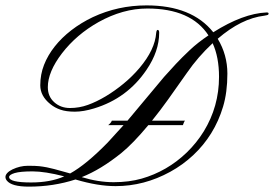

<svg xmlns="http://www.w3.org/2000/svg" viewBox="-37 -696 1025 719"><path d="M245.6 -23.9Q163.1 2.9 71.3 2.9Q5.9 2.9 -11.7 -20Q-16.6 -26.4 -16.6 -33.4Q-16.6 -40.5 -10 -47.9Q-3.4 -55.2 9.3 -61.5Q38.1 -75.2 67.4 -75.2Q96.7 -75.2 109.9 -73.7Q123 -72.3 138.7 -69.3Q166 -63.5 193.4 -55.4Q220.7 -47.4 222.2 -47.4Q223.6 -47.4 225.6 -46.4Q285.6 -79.6 366.2 -162.1L425.8 -227.5H368.2Q378.9 -235.8 381.8 -244.1H440.4Q440.4 -244.1 577.6 -408.2L621.6 -456.5Q644.5 -481 674.1 -508.8Q703.6 -536.6 743.7 -563.5Q678.2 -664.1 514.6 -664.1Q423.3 -664.1 332 -613.3Q249.5 -566.9 195.3 -496.6Q142.1 -427.2 142.1 -369.6Q142.1 -334.5 166.3 -313Q190.4 -291.5 225.1 -291.5Q259.8 -291.5 292.2 -303.2Q324.7 -314.9 358.6 -335.2Q392.6 -355.5 425.8 -382.8Q459 -410.2 485.4 -441.4Q543.5 -510.3 547.9 -572.8Q549.3 -584 553.2 -584Q559.1 -584 559.1 -573.7Q559.1 -503.9 511.7 -434.6Q439.5 -327.6 315.4 -290Q275.4 -277.8 243.2 -277.8Q210.9 -277.8 189.5 -285.2Q168 -292.5 151.4 -306.2Q113.8 -336.4 113.8 -376.7Q113.8 -417 127.9 -453.1Q142.1 -489.3 168 -522Q193.8 -554.7 230.2 -582.8Q266.6 -610.8 310.5 -631.8Q404.8 -675.8 511.7 -675.8Q681.6 -675.8 761.7 -575.2Q873 -645.5 961.4 -649.4Q968.8 -649.4 968.8 -645.5Q968.8 -641.6 966.3 -640.4Q963.9 -639.2 952.6 -637.2Q866.7 -627 778.3 -550.8Q814.5 -490.7 814.5 -420.4Q814.5 -350.1 798.3 -296.4Q782.2 -242.7 753.9 -197Q725.6 -151.4 686.3 -114.7Q647 -78.1 600.6 -52.7Q502.9 1 396 1Q329.1 1 245.6 -23.9ZM655.8 -244.1Q652.3 -240.7 647.9 -227.5H518.6Q460.4 -157.7 417.5 -123Q339.8 -60.5 269 -32.7Q331.1 -13.7 388.7 -13.7Q446.3 -13.7 493.4 -27.1Q540.5 -40.5 583.3 -65.2Q626 -89.8 662.6 -125.2Q699.2 -160.6 726.1 -204.1Q783.2 -297.4 783.2 -408.2Q783.2 -481.9 759.3 -534.2Q704.6 -483.4 663.1 -423.3L592.3 -323.2Q563 -282.2 532.2 -244.1ZM203.6 -35.6Q131.3 -54.2 85 -54.2Q38.6 -54.2 17.8 -47.9Q-2.9 -41.5 -2.9 -33.2Q-2.9 -12.7 79.6 -12.7Q151.9 -12.7 203.6 -35.6Z"/></svg>

Font: Pinyon Script
Style: Regular
Weight: 400
Designer: Nicole Fally
Foundry: Nicole Fally
Version: Version 1.005